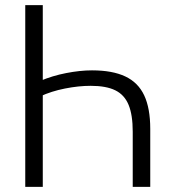

<svg xmlns="http://www.w3.org/2000/svg" viewBox="-20 -725 655 745"><path d="M495 0V-214Q495 -279 479 -318Q463 -357 427.5 -374.5Q392 -392 332 -392Q285 -392 232 -381.5Q179 -371 136 -351V-411Q183 -431 237 -441.5Q291 -452 337 -452Q416 -452 466 -428.5Q516 -405 539.5 -355Q563 -305 563 -225V0ZM78 0V-705H146V0Z"/></svg>

Font: TikTok Sans 24pt Light
Style: Regular
Weight: 300
Version: Version 4.000